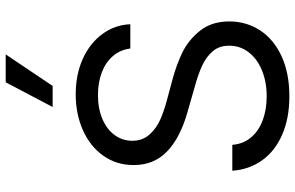

<svg xmlns="http://www.w3.org/2000/svg" viewBox="-201 -822 1036 674"><g transform="rotate(-90 317.0 -485.0)"><path d="M483.7 -545.5Q479.4 -580.6 457.4 -606.4Q435.4 -632.1 399.9 -645.6Q364.3 -659.1 320.3 -659.1Q272.7 -659.1 236.2 -643.5Q199.6 -627.8 179.7 -600.3Q159.8 -572.8 159.8 -538.4Q159.8 -502.5 181.8 -478.2Q203.8 -453.8 234 -440.5Q264.2 -427.2 300.4 -417.6L374.3 -397.7Q425.1 -384.2 469.1 -363.1Q513.1 -342 546 -301Q578.8 -259.9 578.8 -197.4Q578.5 -137.8 547.4 -90Q516.3 -42.3 456.9 -14.7Q397.4 12.8 316.1 12.8Q239 12.8 181.5 -12.3Q123.9 -37.3 91.4 -82.6Q58.9 -127.8 54.7 -187.5H145.6Q148.8 -147.7 172.6 -120.6Q196.4 -93.4 233.8 -80.1Q271.3 -66.8 316.1 -66.8Q366.1 -66.8 406.6 -83.3Q447.1 -99.8 470.3 -129.8Q493.6 -159.8 493.6 -198.9Q493.6 -233 474.3 -255.9Q454.9 -278.8 424.4 -293Q393.8 -307.2 348.7 -319.6L259.2 -345.2Q169.7 -370.7 122 -416.9Q74.2 -463.1 74.6 -534.1Q74.6 -593.8 107.2 -640.1Q139.9 -686.4 196.7 -711.8Q253.6 -737.2 323.2 -737.2Q392 -737.2 447.3 -712.4Q502.5 -687.5 534.6 -643.6Q566.8 -599.8 568.9 -545.5ZM352.3 -818.2H278.4L365.1 -983H463.1Z"/></g></svg>

Font: Riot Sans
Style: Regular
Weight: 400
Designer: Rasmus Andersson
Foundry: rsms
Version: Version 4.001